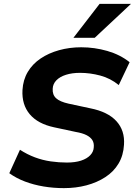

<svg xmlns="http://www.w3.org/2000/svg" viewBox="-20 -960 705 991"><path d="M310 11Q256 11 205 2.5Q154 -6 109 -23Q64 -40 28 -66L83 -187Q120 -163 160 -148Q200 -133 242 -127Q284 -121 325 -121Q368 -121 398.5 -131Q429 -141 446 -159Q463 -177 464 -200Q466 -222 456.5 -237Q447 -252 426.5 -262.5Q406 -273 371 -279L259 -303Q175 -321 133.5 -370.5Q92 -420 96 -495Q99 -548 123.5 -589Q148 -630 189.5 -658Q231 -686 285 -701Q339 -716 399 -716Q468 -716 534 -697Q600 -678 649 -639L593 -521Q550 -556 497.5 -570Q445 -584 393 -584Q352 -584 320.5 -574Q289 -564 271 -545.5Q253 -527 252 -502Q250 -471 269.5 -453Q289 -435 334 -425L446 -401Q537 -383 581 -334.5Q625 -286 620 -213Q617 -158 592 -116Q567 -74 524 -46Q481 -18 426.5 -3.5Q372 11 310 11ZM359 -765 494 -940H656L469 -765Z"/></svg>

Font: Nunito Sans 10pt ExtraBold
Style: Italic
Weight: 800
Italic angle: -9°
Designer: Vernon Adams
Foundry: Vernon Adams
Version: Version 3.101;gftools[0.9.27]